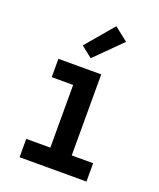

<svg xmlns="http://www.w3.org/2000/svg" viewBox="-142 -856 784 944"><g transform="rotate(20 250.0 -384.0)"><path d="M75 0V-96H201V-424H89V-520H313V-96H425V0ZM237 -577 179 -623 302 -768 373 -712Z"/></g></svg>

Font: Iosevka Curly
Style: Bold
Weight: 700
Monospace: yes
Designer: Belleve Invis
Foundry: Belleve Invis
Version: Version 22.1.2; ttfautohint (v1.8.4)